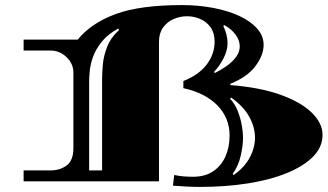

<svg xmlns="http://www.w3.org/2000/svg" viewBox="-20 -714 1290 756"><path d="M767 22Q740 22 713.5 20.5Q687 19 661 17L666 -25Q685 -21 703 -19.5Q721 -18 740 -18Q788 -18 820 -40Q852 -62 868 -98.5Q884 -135 884 -180Q884 -250 836 -299Q788 -348 702 -367V-395Q763 -419 794 -460Q825 -501 825 -550Q825 -584 809.5 -606Q794 -628 769 -639Q744 -650 717 -650Q689 -650 663.5 -639Q638 -628 622 -605.5Q606 -583 606 -550V0H73V-43H179Q216 -43 242.5 -62.5Q269 -82 269 -131V-428Q269 -463 242 -489Q215 -515 179 -515H73V-558H286Q339 -623 435 -658.5Q531 -694 696 -694Q761 -694 819 -683Q877 -672 921.5 -651.5Q966 -631 992 -602Q1018 -573 1018 -537Q1018 -497 986 -454Q954 -411 887 -384V-379Q1003 -370 1084 -341Q1165 -312 1207.5 -270.5Q1250 -229 1250 -183Q1250 -135 1213 -97.5Q1176 -60 1110.5 -33Q1045 -6 957 8Q869 22 767 22ZM827 -427Q849 -438 871.5 -453.5Q894 -469 909 -489Q924 -509 924 -531Q924 -555 908 -577Q892 -599 864 -615L859 -612Q867 -596 871.5 -578.5Q876 -561 876 -544Q876 -516 861 -486Q846 -456 822 -430ZM331 -43H382V-405Q382 -427 385 -460.5Q388 -494 402 -530Q416 -566 448 -595L446 -602Q404 -579 380.5 -549.5Q357 -520 346.5 -490.5Q336 -461 333.5 -436Q331 -411 331 -396ZM900 -25Q942 -54 963 -93Q984 -132 984 -172Q984 -214 961 -255Q938 -296 890 -330L886 -325Q905 -305 916 -277Q927 -249 932 -221Q937 -193 937 -172Q937 -142 928 -101.5Q919 -61 896 -29Z"/></svg>

Font: Diplomata
Style: Regular
Weight: 400
Designer: Eduardo Rodriguez Tunni
Foundry: Eduardo Rodriguez Tunni
Version: Version 1.002; ttfautohint (v1.8.4.7-5d5b);gftools[0.9.23]